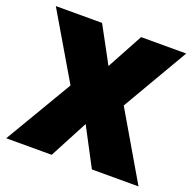

<svg xmlns="http://www.w3.org/2000/svg" viewBox="-124 -826 957 952"><g transform="rotate(20 354.5 -350.0)"><path d="M5.5 0 215.5 -355 12.5 -700H256.5L359.5 -510L462.5 -700H700.5L497.5 -352L703.5 0H457.5L351.5 -201L245.5 0Z"/></g></svg>

Font: Geologica Cursive Black
Style: Regular
Weight: 900
Designer: Sindre Bremnes, Frode Helland
Foundry: Monokrom Skriftforlag AS
Version: Version 1.010;gftools[0.9.28]